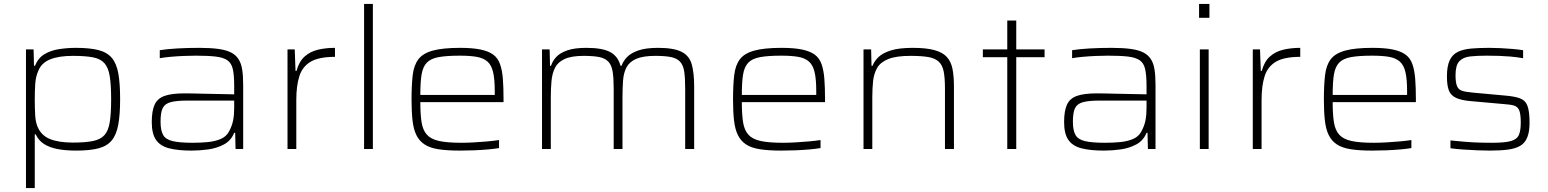

<svg xmlns="http://www.w3.org/2000/svg" viewBox="-20 -763 7926 983"><path d="M113 200V-510H152L154 -426H159Q175 -466 207.5 -485.5Q240 -505 282.5 -511.5Q325 -518 369 -518Q440 -518 484.5 -506.5Q529 -495 553 -466Q577 -437 586 -386Q595 -335 595 -255Q595 -176 585.5 -124.5Q576 -73 552 -44Q528 -15 484 -3.5Q440 8 370 8Q315 8 274 0Q233 -8 205 -26Q177 -44 163 -75H158V200ZM353 -33Q417 -33 456 -41Q495 -49 515 -71.5Q535 -94 542 -138Q549 -182 549 -255Q549 -328 542 -372Q535 -416 515 -439Q495 -462 456 -469.5Q417 -477 353 -477Q281 -477 236.5 -459Q192 -441 176 -400Q163 -371 160.5 -335Q158 -299 158 -255Q158 -210 160 -175Q162 -140 171 -117Q190 -70 235 -51.5Q280 -33 353 -33Z M961 8Q892 8 846.5 -3.5Q801 -15 779 -46.5Q757 -78 757 -138Q757 -195 771.5 -227Q786 -259 822.5 -272Q859 -285 925 -285Q937 -285 965 -284.5Q993 -284 1030.5 -283Q1068 -282 1107 -281.5Q1146 -281 1179 -280V-324Q1179 -378 1172 -409Q1165 -440 1144 -454.5Q1123 -469 1083.5 -473.5Q1044 -478 981 -478Q954 -478 919 -476.5Q884 -475 851.5 -472Q819 -469 798 -465V-506Q835 -512 887.5 -515Q940 -518 1001 -518Q1058 -518 1098 -512.5Q1138 -507 1162.5 -494.5Q1187 -482 1201 -460.5Q1215 -439 1220 -406.5Q1225 -374 1225 -328V0H1186L1184 -83H1179Q1163 -43 1126.5 -23.5Q1090 -4 1046 2Q1002 8 961 8ZM967 -32Q1007 -32 1043.5 -35.5Q1080 -39 1109 -51Q1138 -63 1152 -89Q1168 -118 1173.5 -146.5Q1179 -175 1179 -210V-248H938Q884 -248 854 -240Q824 -232 813 -209.5Q802 -187 802 -140Q802 -96 815 -72.5Q828 -49 864 -40.5Q900 -32 967 -32Z M1452 0V-510H1489L1493 -400H1498Q1511 -448 1539.5 -473.5Q1568 -499 1608 -508.5Q1648 -518 1695 -518V-472Q1613 -472 1570.5 -447Q1528 -422 1512.5 -372.5Q1497 -323 1497 -252V0Z M1844 0V-743H1889V0Z M2334 8Q2268 8 2224 1Q2180 -6 2153 -24Q2126 -42 2111.5 -72Q2097 -102 2092 -147Q2087 -192 2087 -254Q2087 -328 2093 -378.5Q2099 -429 2122 -459.5Q2145 -490 2196 -504Q2247 -518 2336 -518Q2399 -518 2440 -509.5Q2481 -501 2505 -483.5Q2529 -466 2540 -435Q2551 -404 2554.5 -360Q2558 -316 2558 -256V-240H2132Q2132 -177 2138.5 -136.5Q2145 -96 2166 -73Q2187 -50 2229 -41Q2271 -32 2342 -32Q2372 -32 2407 -34Q2442 -36 2475.5 -39Q2509 -42 2535 -46V-5Q2513 -1 2479 2Q2445 5 2408 6.5Q2371 8 2334 8ZM2513 -257V-297Q2513 -358 2504.5 -394Q2496 -430 2475.5 -448Q2455 -466 2420.5 -472Q2386 -478 2334 -478Q2266 -478 2225.5 -470.5Q2185 -463 2165 -442Q2145 -421 2138.5 -382Q2132 -343 2132 -277H2533Z M2755 0V-510H2794L2796 -426H2801Q2809 -451 2828 -471.5Q2847 -492 2884 -505Q2921 -518 2982 -518Q3064 -518 3104 -496.5Q3144 -475 3157 -426H3162Q3171 -451 3191 -471.5Q3211 -492 3249 -505Q3287 -518 3349 -518Q3429 -518 3469 -498Q3509 -478 3521.5 -434Q3534 -390 3534 -319V0H3488V-309Q3488 -364 3483 -397Q3478 -430 3461.5 -447.5Q3445 -465 3414.5 -471Q3384 -477 3335 -477Q3273 -477 3238 -462Q3203 -447 3188 -419Q3173 -391 3170 -351.5Q3167 -312 3167 -264V0H3122V-309Q3122 -364 3116.5 -397Q3111 -430 3094.5 -447.5Q3078 -465 3047.5 -471Q3017 -477 2968 -477Q2906 -477 2871 -461Q2836 -445 2821.5 -416Q2807 -387 2803.5 -348Q2800 -309 2800 -264V0Z M3980 8Q3914 8 3870 1Q3826 -6 3799 -24Q3772 -42 3757.5 -72Q3743 -102 3738 -147Q3733 -192 3733 -254Q3733 -328 3739 -378.5Q3745 -429 3768 -459.5Q3791 -490 3842 -504Q3893 -518 3982 -518Q4045 -518 4086 -509.5Q4127 -501 4151 -483.5Q4175 -466 4186 -435Q4197 -404 4200.5 -360Q4204 -316 4204 -256V-240H3778Q3778 -177 3784.5 -136.5Q3791 -96 3812 -73Q3833 -50 3875 -41Q3917 -32 3988 -32Q4018 -32 4053 -34Q4088 -36 4121.5 -39Q4155 -42 4181 -46V-5Q4159 -1 4125 2Q4091 5 4054 6.5Q4017 8 3980 8ZM4159 -257V-297Q4159 -358 4150.5 -394Q4142 -430 4121.5 -448Q4101 -466 4066.5 -472Q4032 -478 3980 -478Q3912 -478 3871.5 -470.5Q3831 -463 3811 -442Q3791 -421 3784.5 -382Q3778 -343 3778 -277H4179Z M4401 0V-510H4440L4442 -426H4447Q4457 -451 4478.5 -471.5Q4500 -492 4541.5 -505Q4583 -518 4654 -518Q4722 -518 4764 -506.5Q4806 -495 4827.5 -471.5Q4849 -448 4856.5 -410.5Q4864 -373 4864 -319V0H4818V-309Q4818 -364 4811.5 -397Q4805 -430 4786 -447.5Q4767 -465 4732.5 -471Q4698 -477 4641 -477Q4569 -477 4528.5 -461Q4488 -445 4471 -415.5Q4454 -386 4450 -347.5Q4446 -309 4446 -264V0Z M5137 0V-470H5012V-510H5137V-658H5183V-510H5328V-470H5183V0Z M5632 8Q5563 8 5517.5 -3.5Q5472 -15 5450 -46.5Q5428 -78 5428 -138Q5428 -195 5442.5 -227Q5457 -259 5493.5 -272Q5530 -285 5596 -285Q5608 -285 5636 -284.5Q5664 -284 5701.5 -283Q5739 -282 5778 -281.5Q5817 -281 5850 -280V-324Q5850 -378 5843 -409Q5836 -440 5815 -454.5Q5794 -469 5754.5 -473.5Q5715 -478 5652 -478Q5625 -478 5590 -476.5Q5555 -475 5522.5 -472Q5490 -469 5469 -465V-506Q5506 -512 5558.5 -515Q5611 -518 5672 -518Q5729 -518 5769 -512.5Q5809 -507 5833.5 -494.5Q5858 -482 5872 -460.5Q5886 -439 5891 -406.5Q5896 -374 5896 -328V0H5857L5855 -83H5850Q5834 -43 5797.5 -23.5Q5761 -4 5717 2Q5673 8 5632 8ZM5638 -32Q5678 -32 5714.5 -35.5Q5751 -39 5780 -51Q5809 -63 5823 -89Q5839 -118 5844.5 -146.5Q5850 -175 5850 -210V-248H5609Q5555 -248 5525 -240Q5495 -232 5484 -209.5Q5473 -187 5473 -140Q5473 -96 5486 -72.5Q5499 -49 5535 -40.5Q5571 -32 5638 -32Z M6119 -672V-743H6172V-672ZM6123 0V-510H6168V0Z M6394 0V-510H6431L6435 -400H6440Q6453 -448 6481.5 -473.5Q6510 -499 6550 -508.5Q6590 -518 6637 -518V-472Q6555 -472 6512.5 -447Q6470 -422 6454.5 -372.5Q6439 -323 6439 -252V0Z M7005 8Q6939 8 6895 1Q6851 -6 6824 -24Q6797 -42 6782.5 -72Q6768 -102 6763 -147Q6758 -192 6758 -254Q6758 -328 6764 -378.5Q6770 -429 6793 -459.5Q6816 -490 6867 -504Q6918 -518 7007 -518Q7070 -518 7111 -509.5Q7152 -501 7176 -483.5Q7200 -466 7211 -435Q7222 -404 7225.5 -360Q7229 -316 7229 -256V-240H6803Q6803 -177 6809.5 -136.5Q6816 -96 6837 -73Q6858 -50 6900 -41Q6942 -32 7013 -32Q7043 -32 7078 -34Q7113 -36 7146.5 -39Q7180 -42 7206 -46V-5Q7184 -1 7150 2Q7116 5 7079 6.5Q7042 8 7005 8ZM7184 -257V-297Q7184 -358 7175.5 -394Q7167 -430 7146.5 -448Q7126 -466 7091.5 -472Q7057 -478 7005 -478Q6937 -478 6896.5 -470.5Q6856 -463 6836 -442Q6816 -421 6809.5 -382Q6803 -343 6803 -277H7204Z M7608 8Q7579 8 7542.5 6.5Q7506 5 7470.5 2.5Q7435 0 7406 -4V-44Q7447 -40 7475.5 -37.5Q7504 -35 7526 -34Q7548 -33 7569.5 -32.5Q7591 -32 7620 -32Q7685 -32 7716 -41Q7747 -50 7756.5 -72.5Q7766 -95 7766 -135Q7766 -178 7758.5 -197Q7751 -216 7733 -222Q7715 -228 7681 -230L7513 -245Q7462 -249 7434.5 -262Q7407 -275 7397.5 -301Q7388 -327 7388 -372Q7388 -424 7402 -454Q7416 -484 7444 -497.5Q7472 -511 7512.5 -514.5Q7553 -518 7606 -518Q7632 -518 7662.5 -516.5Q7693 -515 7723 -512.5Q7753 -510 7778 -506V-465Q7742 -471 7713 -473.5Q7684 -476 7655.5 -477Q7627 -478 7590 -478Q7542 -478 7506.5 -474Q7471 -470 7451.5 -449.5Q7432 -429 7432 -378Q7432 -341 7439.5 -322.5Q7447 -304 7466 -298Q7485 -292 7519 -289L7683 -274Q7734 -270 7762 -259.5Q7790 -249 7800.5 -220.5Q7811 -192 7811 -135Q7811 -88 7799 -59Q7787 -30 7762.5 -16Q7738 -2 7700 3Q7662 8 7608 8Z"/></svg>

Font: Saira Expanded ExtraLight
Style: Regular
Weight: 250
Width: 7
Designer: Hector Gatti with collaboration of the Omnibus-Type team
Foundry: Omnibus-Type
Version: Version 1.101